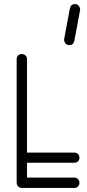

<svg xmlns="http://www.w3.org/2000/svg" viewBox="-20 -925 429 945"><path d="M346 -51Q357 -51 364 -43.5Q371 -36 371 -25Q371 -15 364 -7.5Q357 0 346 0H91Q62 0 62 -29V-634Q62 -645 69 -652Q76 -659 87 -659Q98 -659 105.5 -652Q113 -645 113 -634V-174H346Q357 -174 364 -167Q371 -160 371 -149Q371 -138 364 -131Q357 -124 346 -124H113V-51ZM324 -884Q329 -905 349 -905Q361 -905 368.5 -895Q376 -885 374 -874L346 -724Q341 -703 321 -703Q308 -703 301 -713Q294 -723 296 -734Z"/></svg>

Font: Libertine Sup
Style: Regular
Weight: 400
Designer: Bastien Sozeau
Foundry: NBR — Bastien Sozeau
Version: Version 2.003; ttfautohint (v1.8.4.7-5d5b);gftools[0.9.33]